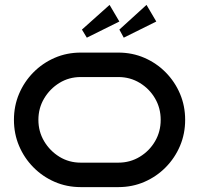

<svg xmlns="http://www.w3.org/2000/svg" viewBox="-20 -765 814 785"><path d="M737 -275Q737 -218 716 -168.5Q695 -119 657.5 -81Q620 -43 570.5 -21.5Q521 0 464 0H310Q253 0 203.5 -21.5Q154 -43 116.5 -81Q79 -119 58 -168.5Q37 -218 37 -275Q37 -332 58 -381.5Q79 -431 116.5 -469Q154 -507 203.5 -528.5Q253 -550 310 -550H464Q521 -550 570.5 -528.5Q620 -507 657.5 -469Q695 -431 716 -381.5Q737 -332 737 -275ZM637 -275Q637 -323 614 -362.5Q591 -402 551.5 -426Q512 -450 464 -450H310Q262 -450 223 -426Q184 -402 160.5 -362.5Q137 -323 137 -275Q137 -227 160.5 -187.5Q184 -148 223 -124Q262 -100 310 -100H464Q512 -100 551.5 -124Q591 -148 614 -187.5Q637 -227 637 -275ZM468 -677 335 -611 315 -644 428 -745ZM619 -677 486 -611 468 -644 579 -745Z"/></svg>

Font: Bruno Ace
Style: Regular
Weight: 400
Version: Version 1.100; ttfautohint (v1.8.4.7-5d5b);gftools[0.9.27]